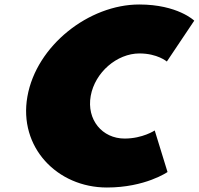

<svg xmlns="http://www.w3.org/2000/svg" viewBox="-20 -813 885 855"><path d="M601 -575C681 -575 723 -539 723 -539L845 -721C845 -721 771 -793 600 -793C376 -793 142 -610 102 -383C62 -158 234 22 456 22C627 22 726 -47 726 -47L669 -232C669 -232 615 -196 535 -196C435 -196 365 -280 384 -386C403 -491 501 -575 601 -575Z"/></svg>

Font: Hussar Dziwak
Style: Kur
Weight: 400
Version: Version 1.022